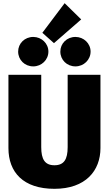

<svg xmlns="http://www.w3.org/2000/svg" viewBox="-20 -1166 684 1206"><path d="M386 -1146 246 -960 319 -895 490 -1044ZM189 -934C135 -934 94 -893 94 -842C94 -790 135 -749 189 -749C241 -749 284 -790 284 -842C284 -893 241 -934 189 -934ZM454 -934C400 -934 359 -893 359 -842C359 -790 400 -749 454 -749C506 -749 549 -790 549 -842C549 -893 506 -934 454 -934ZM611 -696H405V-242C405 -165 382 -128 322 -128C262 -128 239 -165 239 -242V-696H33V-236C33 -84 126 20 322 20C518 20 611 -94 611 -236Z"/></svg>

Font: Fira Sans Heavy
Style: Regular
Weight: 900
Designer: bBox Type GmbH & Carrois Corporate GbR & Edenspiekermann AG
Foundry: bBox Type GmbH & Carrois Corporate GbR & Edenspiekermann AG
Version: Version 4.300;PS 004.300;hotconv 1.0.88;makeotf.lib2.5.64775